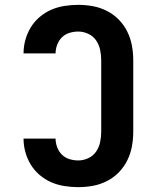

<svg xmlns="http://www.w3.org/2000/svg" viewBox="-20 -763 640 791"><path d="M302 8Q274 8 245.5 3.5Q217 -1 191.5 -12Q166 -23 144 -41.5Q122 -60 107 -84.5Q92 -109 84.5 -136.5Q77 -164 77 -192H209Q209 -174 215.5 -156.5Q222 -139 235 -126Q248 -113 266 -107.5Q284 -102 302 -102Q324 -102 344 -111.5Q364 -121 376 -138.5Q388 -156 392.5 -177.5Q397 -199 397 -221V-514Q397 -536 392.5 -557.5Q388 -579 376 -596.5Q364 -614 344 -623.5Q324 -633 302 -633Q284 -633 266 -627.5Q248 -622 235 -609Q222 -596 215.5 -578.5Q209 -561 209 -543H77Q77 -571 84.5 -598.5Q92 -626 107 -650.5Q122 -675 144 -693.5Q166 -712 191.5 -723Q217 -734 245.5 -738.5Q274 -743 302 -743Q333 -743 363 -737.5Q393 -732 420.5 -718Q448 -704 469.5 -682Q491 -660 504.5 -632.5Q518 -605 523.5 -575Q529 -545 529 -514V-221Q529 -190 523.5 -160Q518 -130 504.5 -102.5Q491 -75 469.5 -53Q448 -31 420.5 -17Q393 -3 363 2.5Q333 8 302 8Z"/></svg>

Font: Iosevka SS04 XBd Ex
Style: Regular
Weight: 800
Width: 7
Monospace: yes
Designer: Belleve Invis
Foundry: Belleve Invis
Version: Version 19.0.0; ttfautohint (v1.8.4)